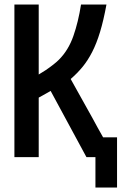

<svg xmlns="http://www.w3.org/2000/svg" viewBox="-20 -714 540 853"><path d="M152 -16H44V-694H152V-383Q168 -393 184 -403Q222 -429 242 -449Q284 -491 306 -554Q328 -617 340 -694H453Q440 -623 424.5 -572Q409 -521 389.5 -483Q370 -445 346.5 -416.5Q323 -388 294 -363Q342 -278 391 -189Q414 -146 438 -104H500V119H404V-16H364L205 -310Q183 -298 157 -283Q154 -282 152 -280Z"/></svg>

Font: D2Coding ligature
Style: Bold
Weight: 700
Monospace: yes
Designer: Yong-Rak Park; Jeong-Hwan Yoon; Sang-Min Lee;
Foundry: NHN Corporation
Version: Version 1.3.2; Build 20180524